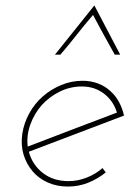

<svg xmlns="http://www.w3.org/2000/svg" viewBox="-20 -680 477 706"><path d="M281 -362Q328 -362 362.5 -335.5Q397 -309 410 -266Q328 -235 246.5 -204Q165 -173 82 -141Q77 -182 91.5 -222Q106 -262 133 -293Q161 -324 199.5 -343Q238 -362 281 -362ZM436 -255Q430 -282 417.5 -305Q405 -328 387 -344Q367 -363 340.5 -373Q314 -383 284 -383Q243 -383 205.5 -367.5Q168 -352 138 -326Q108 -300 88 -264Q68 -228 62 -188Q56 -147 66.5 -112Q77 -77 100 -50Q122 -24 155.5 -9Q189 6 230 6Q269 6 304 -8Q339 -22 369 -46Q366 -50 363 -54Q360 -58 357 -62Q332 -40 299 -27Q266 -14 232 -14Q176 -14 137.5 -44Q99 -74 86 -122Q174 -156 261 -188.5Q348 -221 436 -255ZM327 -660Q291 -615 254.5 -569.5Q218 -524 182 -479H202Q233 -515 262 -552Q291 -589 322 -625Q342 -588 361.5 -552Q381 -516 402 -479H422Q398 -524 374.5 -569.5Q351 -615 327 -660Z"/></svg>

Font: Josefin Slab ExtraLight
Style: Italic
Weight: 250
Italic angle: -12°
Designer: Santiago Orozco
Foundry: Typemade
Version: Version 2.100